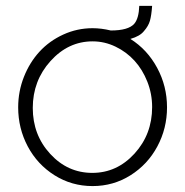

<svg xmlns="http://www.w3.org/2000/svg" viewBox="-20 -625 632 655"><path d="M424.8 -492.2Q482.4 -456.1 516.1 -393.6Q549.8 -331.1 549.8 -258.8Q549.8 -187 516.8 -125.5Q483.9 -64 425.3 -27.1Q366.7 9.8 295.9 9.8Q224.6 9.8 166 -27.1Q107.4 -64 74.7 -125.5Q42 -187 42 -258.8Q42 -313 61.5 -362.5Q81.1 -412.1 114.7 -448.7Q148.4 -485.4 195.8 -507.1Q243.2 -528.8 295.9 -528.8Q325.7 -528.8 357.9 -521Q418 -521 438 -543.9Q453.6 -562 455.1 -605H499Q496.6 -572.3 491.5 -554.2Q486.3 -536.1 471.2 -519Q457.5 -501.5 424.8 -492.2ZM499 -259.8Q499 -304.7 482.7 -346.2Q466.3 -387.7 439 -417.7Q411.6 -447.8 374.3 -465.8Q336.9 -483.9 295.9 -483.9Q212.9 -483.9 152.3 -416.7Q91.8 -349.6 91.8 -256.8Q91.8 -164.6 151.4 -99.9Q210.9 -35.2 294.9 -35.2Q378.9 -35.2 439 -101.1Q499 -167 499 -259.8Z"/></svg>

Font: Rawline Light
Style: Regular
Weight: 300
Designer: Matt McInerney, Pablo Impallari, Rodrigo Fuenzalida
Foundry: Matt McInerney, Pablo Impallari, Rodrigo Fuenzalida
Version: Version 4.020;PS 004.020;hotconv 1.0.88;makeotf.lib2.5.64775